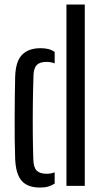

<svg xmlns="http://www.w3.org/2000/svg" viewBox="-20 -820 450 847"><path d="M46.9 -119.1Q45.4 -160 44.9 -207.3Q44.4 -254.5 44.7 -302.9Q44.9 -351.2 45.4 -397Q45.9 -442.8 46.9 -480.9Q48.9 -550 77.7 -578.7Q106.5 -607.4 158.8 -607.4Q179 -607.4 194.1 -603.4Q209.2 -599.4 221.2 -590.9V-540.2Q205.4 -546.9 185.4 -546.9Q155.2 -546.9 142.1 -533.1Q128.9 -519.3 127.8 -488.5Q125.7 -426.4 124.9 -359.5Q124.1 -292.7 124.7 -229.6Q125.3 -166.5 127 -116Q128.1 -80.8 142.1 -67.2Q156.2 -53.5 185 -53.5Q206.2 -53.5 221.2 -59.8V-10.1Q208.3 -1.6 192.8 2.9Q177.4 7.4 156.8 7.4Q101.8 7.4 75.8 -22.2Q49.7 -51.8 46.9 -119.1ZM273.1 0V-800H354V0Z"/></svg>

Font: Big Shoulders Stencil Text Thin
Style: Regular
Weight: 100
Designer: Patric King
Foundry: XO Type Co
Version: Version 2.001